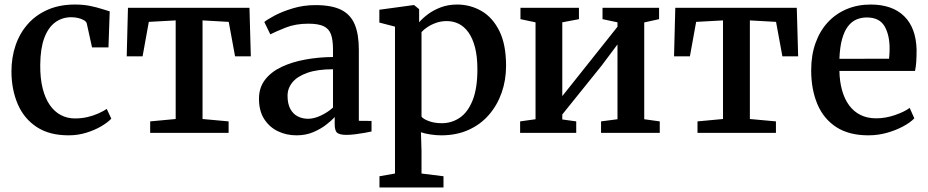

<svg xmlns="http://www.w3.org/2000/svg" viewBox="-20 -586 4094 847"><path d="M282.5 11Q197.5 11 141.8 -25.8Q86 -62.5 58.5 -126.2Q31 -190 30.5 -270Q30.5 -333 49 -386.8Q67.5 -440.5 103.5 -480.8Q139.5 -521 191.5 -543.5Q243.5 -566 310.5 -566Q347.5 -566 376.8 -560Q406 -554 427.8 -547Q449.5 -540 464 -536L458.5 -377H386L363 -481.5Q361.5 -490 350.8 -496.5Q340 -503 325 -506.5Q310 -510 294.5 -510Q254 -510 223.2 -487.2Q192.5 -464.5 175.2 -418Q158 -371.5 157.5 -299.5Q157 -240.5 168.2 -196Q179.5 -151.5 200 -122.2Q220.5 -93 248.8 -78.2Q277 -63.5 310.5 -63.5Q340.5 -63.5 366.8 -69.8Q393 -76 414.5 -85.8Q436 -95.5 451 -105.5L471 -62.5Q455.5 -46 426.8 -29Q398 -12 360.8 -0.5Q323.5 11 282.5 11Z M642.5 0V-50.5L755 -61V-496L636.5 -489.5L609 -337.5H539L544.5 -551.5H1080.5L1086.5 -337.5H1017L989 -489.5L873.5 -496V-61L988.5 -50.5V0Z M1288 11Q1243.5 11 1206 -7Q1168.5 -25 1145.5 -60.8Q1122.5 -96.5 1122.5 -150.5Q1122.5 -199.5 1149.2 -234.2Q1176 -269 1222 -290.8Q1268 -312.5 1326.5 -323.2Q1385 -334 1449 -334.5V-368Q1449 -410 1440 -434.8Q1431 -459.5 1407.5 -470.5Q1384 -481.5 1340.5 -481.5Q1283.5 -481.5 1240.2 -464.2Q1197 -447 1172.5 -434.5L1146 -489Q1157.5 -499 1190.5 -516.8Q1223.5 -534.5 1271 -549Q1318.5 -563.5 1371.5 -563.5Q1443 -563.5 1484.8 -542.8Q1526.5 -522 1544.8 -478.5Q1563 -435 1563 -366.5V-53L1619 -52.5V-6Q1608 -3.5 1588.8 0Q1569.5 3.5 1548 6.2Q1526.5 9 1508.5 9Q1479.5 9 1468 0.2Q1456.5 -8.5 1456.5 -38.5V-69.5Q1444 -55.5 1420.2 -36.8Q1396.5 -18 1363 -3.5Q1329.5 11 1288 11ZM1339.5 -62Q1365 -62 1395.5 -76.2Q1426 -90.5 1449 -111.5V-280.5Q1380.5 -280.5 1336 -264.8Q1291.5 -249 1270 -222.8Q1248.5 -196.5 1248.5 -163.5Q1248.5 -128.5 1260.5 -106Q1272.5 -83.5 1293 -72.8Q1313.5 -62 1339.5 -62Z M1654 241V191.5L1722.5 179.5V-468.5L1653.5 -486.5V-543L1803.5 -563.5H1807L1829 -545.5V-487.5Q1844 -505.5 1868.2 -523.5Q1892.5 -541.5 1925 -553.8Q1957.5 -566 1996.5 -566Q2054 -566 2103.2 -538Q2152.5 -510 2182.5 -450.2Q2212.5 -390.5 2212.5 -295.5Q2212.5 -232.5 2193 -177Q2173.5 -121.5 2136.5 -79Q2099.5 -36.5 2046.5 -12.8Q1993.5 11 1926.5 11Q1903 11 1877.8 7Q1852.5 3 1837 -2.5L1839.5 80V179.5L1936.5 191.5V241ZM1929 -42.5Q1973 -42.5 2008.5 -66.8Q2044 -91 2065 -143.5Q2086 -196 2086 -280Q2086 -336.5 2075.5 -377Q2065 -417.5 2046.5 -443.2Q2028 -469 2003.8 -481Q1979.5 -493 1951.5 -493Q1925.5 -493 1903.8 -485.2Q1882 -477.5 1865.2 -466.2Q1848.5 -455 1839.5 -444.5V-71.5Q1847 -61 1871.8 -51.8Q1896.5 -42.5 1929 -42.5Z M2274.5 0V-50.5L2342.5 -60V-487.5L2276 -501.5V-551.5H2534V-501.5L2460.5 -487.5V-162L2527 -245.5L2704 -468V-487.5L2638 -501.5V-551.5H2887.5V-501.5L2822 -487V-60L2890.5 -50.5V0H2631.5V-50.5L2704 -60V-390L2634 -296.5L2460.5 -81V-59L2522 -50.5V0Z M3057 0V-50.5L3169.5 -61V-496L3051 -489.5L3023.5 -337.5H2953.5L2959 -551.5H3495L3501 -337.5H3431.5L3403.5 -489.5L3288 -496V-61L3403 -50.5V0Z M3810.5 11Q3725 11 3669 -25.5Q3613 -62 3585.8 -126.8Q3558.5 -191.5 3558.5 -276Q3558.5 -343 3577.8 -396.5Q3597 -450 3632 -487.8Q3667 -525.5 3715.2 -545.8Q3763.5 -566 3820.5 -566Q3916.5 -566 3968.8 -514.5Q4021 -463 4023.5 -367Q4023.5 -336 4022 -313.2Q4020.5 -290.5 4016.5 -273H3683Q3684 -226 3694.8 -187.5Q3705.5 -149 3726 -121.2Q3746.5 -93.5 3776.2 -78.8Q3806 -64 3845.5 -64Q3886.5 -64 3928.5 -78.5Q3970.5 -93 3993 -110L4013.5 -64Q3996.5 -46 3964.8 -28.8Q3933 -11.5 3893 -0.2Q3853 11 3810.5 11ZM3683 -326.5 3902 -327Q3903 -336.5 3903.8 -348.8Q3904.5 -361 3904.5 -371Q3904.5 -432.5 3881.8 -470.8Q3859 -509 3804 -509Q3779 -509 3757.8 -499.8Q3736.5 -490.5 3720.5 -469.5Q3704.5 -448.5 3694.8 -413.5Q3685 -378.5 3683 -326.5Z"/></svg>

Font: Merriweather 28pt SemiBold
Style: Regular
Weight: 600
Version: Version 2.100